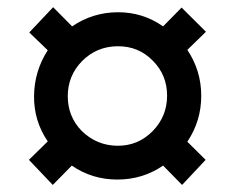

<svg xmlns="http://www.w3.org/2000/svg" viewBox="-20 -632 659 538"><path d="M61 -184.1 113.8 -235.8Q74.7 -293 75.4 -363Q76.2 -433.1 113.8 -491.2L62 -541L128.9 -611.8L182.1 -558.1Q239.3 -597.2 309.6 -597.7Q379.9 -598.1 437 -558.1L488.8 -610.8L557.1 -543L504.9 -492.2Q543.9 -434.1 543.9 -363.5Q543.9 -293 504.9 -234.9L556.2 -184.1L490.2 -113.8L437 -168Q379.9 -128.9 308.8 -128.9Q237.8 -128.9 181.2 -168L127.9 -113.8ZM209 -265.1Q251 -224.1 309.1 -223.6Q367.2 -223.1 408.2 -265.1Q448.2 -306.2 448.2 -364Q448.2 -421.9 408.2 -461.9Q368.2 -502.9 309.6 -502.4Q251 -502 210 -460.9Q169.9 -419.9 169.9 -362.5Q169.9 -305.2 209 -265.1Z"/></svg>

Font: Oakes Grotesk
Style: SemiBold
Weight: 600
Designer: Samuel Oakes
Foundry: Samuel Oakes
Version: Version 1.0 | wf-rip DC20170320